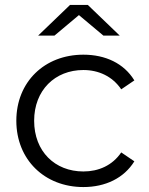

<svg xmlns="http://www.w3.org/2000/svg" viewBox="-20 -751 603 776"><path d="M299 -690 398 -607H464L335 -731H263L134 -607H200ZM317 -58C202 -58 118 -139 118 -263C118 -386 202 -468 317 -468C378 -468 434 -443 470 -390L523 -426C481 -495 406 -530 317 -530C160 -530 46 -420 46 -263C46 -106 160 5 317 5C406 5 481 -31 523 -99L470 -135C434 -82 378 -58 317 -58Z"/></svg>

Font: Talent
Style: Regular
Weight: 400
Designer: Mike Powis
Version: Version 1.001;hotconv 1.0.109;makeotfexe 2.5.65596